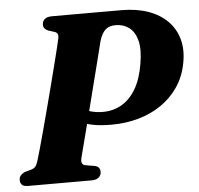

<svg xmlns="http://www.w3.org/2000/svg" viewBox="-51 -752 835 805"><g transform="rotate(-5 366.5 -350.0)"><path d="M727.7 -455.2Q717.3 -400.3 688.4 -357.5Q659.5 -314.6 616.5 -285.1Q573.6 -255.6 520.2 -240.5Q466.9 -225.3 407 -225.3Q355.5 -225.3 321.3 -233.1Q287.1 -240.9 251.3 -257.8L273.5 -311.9Q296.9 -296.6 321.7 -289.2Q346.5 -281.8 374.8 -281.8Q418.9 -281.8 454.3 -302.5Q489.7 -323.2 514 -364.5Q538.2 -405.9 548.4 -467.3Q559.2 -528.5 549.4 -566.3Q539.5 -604.1 515.5 -621.9Q491.6 -639.6 459 -639.6Q431.5 -639.6 415.7 -625Q399.9 -610.4 390.4 -578.5Q388.8 -572.6 382.8 -548.1Q376.8 -523.5 367.3 -486.3Q357.8 -449 346.5 -404.7Q335.2 -360.4 323.6 -314.4Q312.1 -268.4 301.3 -226.6Q290.6 -184.9 282.2 -152.7Q273.8 -120.5 269.6 -104.2Q264.2 -85.1 267.4 -76.7Q270.7 -68.3 279.9 -66L321.3 -58.9Q333 -56.3 338 -49.4Q343.1 -42.5 343.1 -32.6Q343.1 -18.3 332.6 -9.1Q322.2 0 302.7 0H36.4Q15.6 0 8.9 -7.9Q2.1 -15.9 2.1 -28Q2.1 -40.2 10.2 -48.3Q18.3 -56.5 29.3 -60.2L52.6 -66.5Q65.4 -70.1 71.7 -77.5Q77.9 -85 82.5 -99.8Q87.5 -115.5 96.7 -148.2Q105.8 -181 117.6 -224.3Q129.3 -267.7 141.9 -315.6Q154.5 -363.6 166.7 -410.8Q178.9 -458.1 189.2 -498.7Q199.4 -539.3 206.4 -567.7Q213.3 -596.1 215.2 -605.7Q217.7 -618.7 213.8 -625Q209.8 -631.3 200.6 -634.1L176.5 -641.4Q166.1 -646 160.9 -651.9Q155.7 -657.8 155.7 -667.5Q155.7 -682.5 166.1 -691.3Q176.5 -700 196.4 -700H489.6Q552 -700 600.9 -682.8Q649.8 -665.7 682 -633.4Q714.2 -601.1 726.4 -556Q738.7 -511 727.7 -455.2Z"/></g></svg>

Font: Fraunces
Style: Italic
Weight: 900
Italic angle: -16°
Version: Version 1.000;[0bf87f6ff]